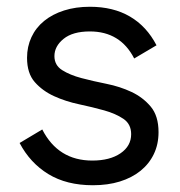

<svg xmlns="http://www.w3.org/2000/svg" viewBox="-20 -534 533 568"><path d="M255 14Q177 14 123 -19Q69 -52 38 -111L105 -151Q152 -59 253 -59Q305 -59 336.5 -80.5Q368 -102 368 -137Q368 -167 345 -182.5Q322 -198 288 -207.5Q254 -217 214 -225.5Q174 -234 140 -249.5Q106 -265 83 -291Q60 -317 60 -363Q60 -396 73 -424Q86 -452 110.5 -472Q135 -492 169.5 -503Q204 -514 246 -514Q315 -514 364.5 -485Q414 -456 443 -400L377 -361Q336 -441 246 -441Q195 -441 168 -419Q141 -397 141 -368Q141 -341 164 -326.5Q187 -312 221 -303Q255 -294 295 -286Q335 -278 369 -262Q403 -246 426 -218.5Q449 -191 449 -143Q449 -107 435 -78Q421 -49 395.5 -28.5Q370 -8 334.5 3Q299 14 255 14Z"/></svg>

Font: NT Somic
Style: Regular
Weight: 400
Designer: Ravid Balaliev — lead type designer, mastering
Michael Voronin — secret advisor, marketing
Ivan Kovalenko — best boy
Foundry: NT Type
Version: Version 0.7